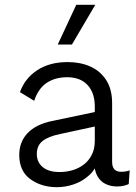

<svg xmlns="http://www.w3.org/2000/svg" viewBox="-20 -768 564 798"><path d="M374 -325Q374 -382 344 -414.5Q314 -447 259 -447Q209 -447 174 -423.5Q139 -400 122 -349L63 -385Q83 -442 134.5 -476Q186 -510 261 -510Q314 -510 355.5 -491.5Q397 -473 421.5 -435Q446 -397 446 -339V-95Q446 -54 484 -54Q492 -54 502 -55.5Q512 -57 519 -60L515 -3Q507 1 494.5 4Q482 7 466 7Q440 7 418.5 -3.5Q397 -14 384.5 -36.5Q372 -59 372 -93V-107L390 -105Q379 -66 351.5 -40.5Q324 -15 288.5 -2.5Q253 10 217 10Q152 10 106 -23.5Q60 -57 60 -124Q60 -178 94.5 -214.5Q129 -251 196 -265L387 -305V-245L230 -211Q181 -201 157 -182Q133 -163 133 -128Q133 -94 157.5 -73.5Q182 -53 228 -53Q255 -53 281 -60.5Q307 -68 328 -84Q349 -100 361.5 -124.5Q374 -149 374 -183ZM297 -748H376L279 -583H220Z"/></svg>

Font: Kantumruy Pro
Style: Regular
Weight: 400
Designer: Sovichet Tep
Foundry: Sovichet Tep
Version: Version 1.002